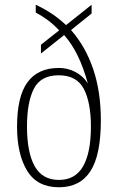

<svg xmlns="http://www.w3.org/2000/svg" viewBox="-20 -781 497 811"><path d="M229 10Q137 10 94.5 -60Q52 -130 52 -246Q52 -373 96 -433.5Q140 -494 229 -494Q265 -494 297.5 -477.5Q330 -461 351 -429Q333 -494 309 -544Q285 -594 251 -633L153 -555V-592L230 -653Q206 -678 182.5 -695.5Q159 -713 131 -728V-761Q169 -743 199 -723Q229 -703 259 -675L367 -761V-724L280 -654Q341 -585 373.5 -489.5Q406 -394 406 -273Q406 -126 362 -58Q318 10 229 10ZM229 -21Q298 -21 331 -78.5Q364 -136 364 -247Q364 -348 334 -405.5Q304 -463 228 -463Q152 -463 123 -406Q94 -349 94 -247Q94 -137 126.5 -79Q159 -21 229 -21Z"/></svg>

Font: Noto Serif Myanmar Condensed ExtraLight
Style: Regular
Weight: 200
Width: 3
Designer: Ben Mitchell and the Monotype Design Team
Foundry: Monotype Imaging Inc.
Version: Version 2.106; ttfautohint (v1.8.4.7-5d5b)